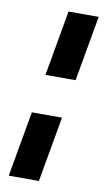

<svg xmlns="http://www.w3.org/2000/svg" viewBox="-81 -728 418 768"><g transform="rotate(10 128.0 -344.0)"><path d="M209 -422.5H86.5L133.5 -688H256ZM134.5 0H12L59 -265.5H181.5Z"/></g></svg>

Font: Lucymar Sans
Style: Bold Italic
Weight: 700
Italic angle: -10°
Foundry: The League of Moveable Type (original font) / Main changes by Cristiano Sobral with portions from Mirco Monsees
Version: Version 2.00;August 30, 2020;FontCreator 13.0.0.2681 64-bit